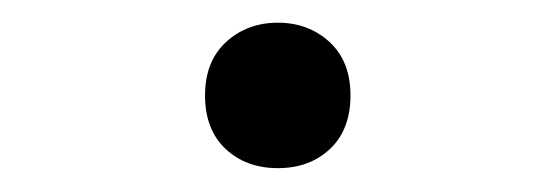

<svg xmlns="http://www.w3.org/2000/svg" viewBox="-20 -332 478 165"><path d="M218.8 -312.5Q245.1 -312.5 263.2 -295.9Q281.2 -279.3 281.2 -250Q281.2 -220.7 263.7 -204.1Q246.1 -187.5 218.8 -187.5Q191.4 -187.5 173.8 -204.1Q156.2 -220.7 156.2 -250Q156.2 -279.3 174.3 -295.9Q192.4 -312.5 218.8 -312.5Z"/></svg>

Font: Sudo Variable
Style: Regular
Weight: 400
Monospace: yes
Designer: Jens Kutilek
Foundry: Jens Kutilek
Version: Version 0.040